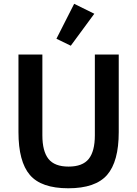

<svg xmlns="http://www.w3.org/2000/svg" viewBox="-20 -988 729 1020"><path d="M356 -745.1 279.8 -782.2 374 -967.8 481 -915ZM342.8 12.2Q199.2 12.2 138.7 -58.6Q78.1 -129.4 78.1 -286.1V-698.2H205.1V-269Q205.1 -184.6 237.5 -143.8Q270 -103 344.2 -103Q418.9 -103 451.4 -143.8Q483.9 -184.6 483.9 -269V-698.2H610.8V-286.1Q610.8 -129.9 549.1 -58.8Q487.3 12.2 342.8 12.2Z"/></svg>

Font: Anuphan SemiBold
Style: Bold
Weight: 600
Designer: Mike Abbink, Paul van der Laan, Pieter van Rosmalen, Mint Tantisuwanna
Foundry: Bold Monday; Cadson Demak
Version: Version 3.002;hotconv 1.0.109;makeotfexe 2.5.65596